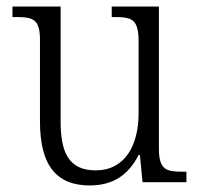

<svg xmlns="http://www.w3.org/2000/svg" viewBox="-20 -556 610 586"><path d="M254 10C323 10 371 -20 403 -83H407L415 0H549V-32H537C487 -32 465 -38 465 -103V-536H321V-504H329C384 -504 403 -497 403 -428V-210C403 -112 361 -36 272 -36C189 -36 165 -92 165 -186V-536H18V-504H28C82 -504 102 -497 102 -434V-185C102 -49 154 10 254 10Z"/></svg>

Font: Noto Serif Georgian SemiCondensed Light
Style: Regular
Weight: 300
Width: 4
Designer: Monotype Design Team, Akaki Razmadze
Foundry: Google LLC
Version: Version 2.003